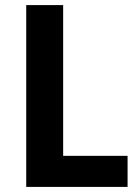

<svg xmlns="http://www.w3.org/2000/svg" viewBox="-20 -734 549 754"><path d="M83 0V-714H228V-122H481V0Z"/></svg>

Font: Noto Sans Gujarati UI SemiCondensed
Style: Bold
Weight: 700
Width: 4
Designer: Jelle Bosma - Monotype Design Team, Universal Thirst
Foundry: Monotype Imaging Inc.
Version: Version 2.106; ttfautohint (v1.8.4.7-5d5b)